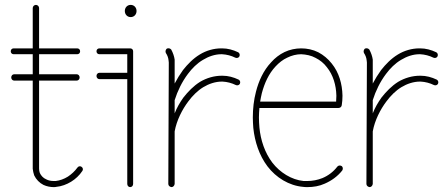

<svg xmlns="http://www.w3.org/2000/svg" viewBox="-20 -768 1836 786"><path d="M140 -78V-438H294C301 -438 306 -444 306 -451C306 -458 301 -464 294 -464H140V-546H296C303 -546 308 -551 308 -558C308 -565 303 -570 296 -570H140V-735C140 -742 134 -748 127 -748C120 -748 114 -742 114 -735V-570H36C29 -570 24 -565 24 -558C24 -551 29 -546 36 -546H114V-464H38C31 -464 26 -458 26 -451C26 -444 31 -438 38 -438H114V-77C115 -68 117 -59 120 -50C128 -33 142 -19 158 -11C171 -5 186 -2 200 -2C203 -2 207 -2 210 -3C232 -5 253 -13 271 -24C289 -35 305 -50 317 -68C321 -73 320 -81 314 -85C309 -89 301 -88 297 -82C286 -67 273 -55 258 -45C242 -35 225 -29 208 -27C205 -27 203 -27 200 -27C189 -27 178 -29 169 -34C157 -39 148 -49 143 -60C141 -65 140 -72 140 -78Z M513 -570H387C380 -570 375 -565 375 -558C375 -551 380 -546 387 -546H501V-470H387C380 -470 375 -464 375 -457C375 -450 380 -444 387 -444H501V-15C501 -8 506 -2 513 -2C520 -2 525 -8 525 -15V-558C525 -565 520 -570 513 -570ZM515 -748C501 -748 491 -737 491 -723C491 -709 501 -698 515 -698C529 -698 539 -709 539 -723C539 -737 529 -748 515 -748Z M729 -481C716 -463 705 -445 695 -426V-512C695 -516 695 -520 695 -524C693 -538 688 -552 681 -565C677 -570 669 -572 663 -569C658 -565 656 -557 659 -551C665 -542 669 -532 670 -521C670 -518 671 -515 671 -512L669 -15C669 -8 675 -3 682 -2C689 -2 694 -8 695 -15V-230C695 -230 695 -230 695 -230C703 -275 726 -320 751 -353C768 -376 789 -397 812 -411C835 -425 862 -434 888 -434H891C910 -433 929 -428 945 -420C951 -417 959 -419 962 -425C965 -431 963 -439 957 -442C936 -452 914 -458 891 -458H888C857 -458 826 -449 799 -433C772 -416 750 -393 731 -369C716 -348 704 -327 695 -304V-358C707 -396 725 -433 749 -465C766 -488 787 -509 811 -523C834 -537 860 -546 886 -546H889C908 -545 927 -540 943 -532C949 -529 957 -531 960 -537C963 -543 961 -551 955 -554C934 -564 912 -570 889 -570H886C855 -570 824 -561 798 -545C770 -528 748 -505 729 -481Z M1365 -259H1033ZM1309 -16C1337 -28 1362 -46 1381 -70C1385 -76 1384 -84 1379 -88C1373 -92 1365 -91 1361 -86C1345 -65 1324 -49 1300 -39C1280 -31 1259 -27 1238 -27C1233 -27 1228 -27 1223 -27C1173 -32 1126 -62 1095 -102C1064 -143 1047 -194 1042 -246C1041 -260 1040 -273 1040 -287C1040 -300 1041 -313 1042 -326H1366C1373 -326 1378 -331 1379 -337C1381 -350 1382 -362 1382 -375V-377C1381 -424 1368 -471 1338 -508C1323 -527 1304 -543 1283 -554C1261 -565 1237 -570 1213 -570C1190 -570 1166 -565 1145 -555C1124 -545 1105 -530 1090 -513C1058 -479 1039 -436 1028 -393C1019 -359 1015 -323 1015 -287C1015 -273 1016 -258 1017 -244C1023 -188 1041 -132 1075 -87C1110 -41 1163 -8 1221 -3C1227 -2 1233 -2 1238 -2C1263 -2 1287 -6 1309 -16ZM1045 -352C1047 -363 1049 -375 1052 -387C1063 -428 1080 -466 1108 -496C1122 -511 1138 -524 1156 -532C1174 -541 1194 -546 1213 -546C1233 -545 1254 -541 1272 -531C1290 -522 1306 -509 1318 -493C1344 -461 1356 -419 1357 -377V-375C1357 -367 1356 -359 1356 -352Z M1540 -481C1527 -463 1516 -445 1506 -426V-512C1506 -516 1506 -520 1506 -524C1504 -538 1499 -552 1492 -565C1488 -570 1480 -572 1474 -569C1469 -565 1467 -557 1470 -551C1476 -542 1480 -532 1481 -521C1481 -518 1482 -515 1482 -512L1480 -15C1480 -8 1486 -3 1493 -2C1500 -2 1505 -8 1506 -15V-230C1506 -230 1506 -230 1506 -230C1514 -275 1537 -320 1562 -353C1579 -376 1600 -397 1623 -411C1646 -425 1673 -434 1699 -434H1702C1721 -433 1740 -428 1756 -420C1762 -417 1770 -419 1773 -425C1776 -431 1774 -439 1768 -442C1747 -452 1725 -458 1702 -458H1699C1668 -458 1637 -449 1610 -433C1583 -416 1561 -393 1542 -369C1527 -348 1515 -327 1506 -304V-358C1518 -396 1536 -433 1560 -465C1577 -488 1598 -509 1622 -523C1645 -537 1671 -546 1697 -546H1700C1719 -545 1738 -540 1754 -532C1760 -529 1768 -531 1771 -537C1774 -543 1772 -551 1766 -554C1745 -564 1723 -570 1700 -570H1697C1666 -570 1635 -561 1609 -545C1581 -528 1559 -505 1540 -481Z"/></svg>

Font: LS
Style: LightAlt
Weight: 250
Designer: BSozoo
Foundry: BSozoo
Version: Version 001.000